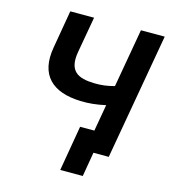

<svg xmlns="http://www.w3.org/2000/svg" viewBox="-121 -797 914 1029"><g transform="rotate(15 336.0 -282.5)"><path d="M309 135H434L457 0H542L665 -700H533L476 -375C435 -364 403 -360 365 -361C273 -363 218 -390 238 -502L273 -700H141L105 -490C77 -331 161 -255 317 -250C361 -248 408 -253 457 -264L431 -116H352Z"/></g></svg>

Font: Fixel Display SemiBold
Style: Italic
Weight: 600
Italic angle: -10°
Designer: AlfaBravo + MacPaw
Foundry: Kyrylo Tkachov, Marchela Mozhyna, Serhii Makarenko, Maria Weinstein, Zakhar Kryvoshyya
Version: Version 1.210;Glyphs 3.2 (3217)